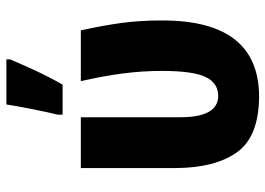

<svg xmlns="http://www.w3.org/2000/svg" viewBox="-135 -687 831 601"><g transform="rotate(-90 280.5 -386.5)"><path d="M278 9Q517 9 517 -294Q517 -362 509.5 -419Q502 -476 486 -549H327Q343 -479 351 -418Q359 -357 359 -295Q359 -198 340 -158.5Q321 -119 281 -119Q214 -119 214 -238V-549H55V-249Q56 -128 104.5 -60Q153 8 278 9ZM222 -606H316Q340 -648 359.5 -690Q379 -732 395 -770V-782H254Q250 -754 239.5 -701.5Q229 -649 222 -621Z"/></g></svg>

Font: Noto Sans Display SemiCondensed Extra
Style: Regular
Weight: 800
Width: 4
Designer: Monotype Design Team
Foundry: Monotype Imaging Inc.
Version: Version 1.900